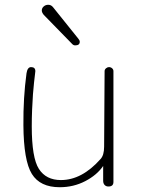

<svg xmlns="http://www.w3.org/2000/svg" viewBox="-20 -775 590 804"><path d="M295 -585Q288 -585 283 -590L163 -713Q155 -723 155 -731Q155 -741 163 -748Q171 -755 182 -755Q194 -755 202 -745L308 -613Q314 -606 314 -600Q314 -585 295 -585ZM230 9Q148 9 113.5 -46.5Q79 -102 78 -251Q77 -365 91 -468Q95 -494 110 -494Q128 -494 128 -477Q128 -476 126.5 -463.5Q125 -451 122.5 -429Q120 -407 118 -380Q116 -353 114.5 -317Q113 -281 113 -246Q113 -114 143 -67.5Q173 -21 235 -21Q323 -21 401 -109Q416 -125 416 -161L418 -477Q418 -484 424 -489Q430 -494 436 -494Q444 -494 449.5 -489Q455 -484 455 -477V-13Q455 6 434 6Q424 6 418 -0.5Q412 -7 412 -18V-80Q386 -42 337 -16.5Q288 9 230 9Z"/></svg>

Font: Comic Neue Light
Style: Regular
Weight: 300
Designer: Craig Rozynski
Foundry: Craig Rozynski
Version: Version 2.003